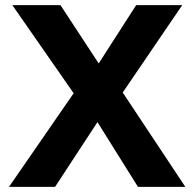

<svg xmlns="http://www.w3.org/2000/svg" viewBox="-20 -726 755 746"><path d="M516 0 319 -315H300L28 -706H215L409 -410H428L700 0ZM15 0 276 -378 397 -310 194 0ZM434 -333 313 -401 509 -706H688Z"/></svg>

Font: Outfit-Bold
Style: Bold
Weight: 700
Designer: Rodrigo Fuenzalida
Foundry: fragTYPE
Version: Version 1.000